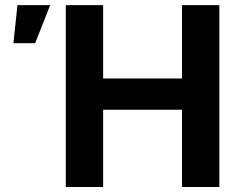

<svg xmlns="http://www.w3.org/2000/svg" viewBox="-20 -748 960 768"><path d="M243.2 0V-727.5H392.6V-434.1H708V-727.5H857.4V0H708V-309.1H392.6V0ZM33.7 -575.2 49.8 -727.5H180.7L120.6 -575.2Z"/></svg>

Font: Inter 18pt
Style: Bold
Weight: 700
Designer: Rasmus Andersson
Foundry: rsms
Version: Version 4.001;git-66647c0bb